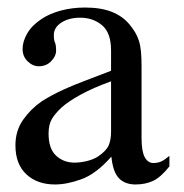

<svg xmlns="http://www.w3.org/2000/svg" viewBox="-20 -480 488 510"><path d="M430 -38Q407 -9 386.5 0.5Q366 10 340 10Q312 10 296 -6.5Q280 -23 276 -63H275Q235 -18 196.5 -4Q158 10 126 10Q79 10 50 -17Q21 -44 21 -94Q21 -133 41.5 -162Q62 -191 91 -211Q102 -218 116.5 -226Q131 -234 152 -243.5Q173 -253 203 -264.5Q233 -276 275 -292V-346Q275 -393 251 -413Q227 -433 193 -433Q163 -433 143 -420Q123 -407 123 -387Q123 -373 126 -367Q129 -361 129 -345Q129 -331 116 -317.5Q103 -304 83 -304Q67 -304 53.5 -317Q40 -330 40 -350Q40 -370 52.5 -391.5Q65 -413 91 -430Q112 -444 142 -452Q172 -460 206 -460Q248 -460 277 -448.5Q306 -437 324 -415Q333 -404 339 -394Q345 -384 349 -371.5Q353 -359 354.5 -343Q356 -327 356 -304V-113Q356 -78 364.5 -62.5Q373 -47 387 -47Q399 -47 408 -51Q417 -55 430 -66ZM275 -264Q228 -247 195 -229Q162 -211 143 -194Q125 -177 117 -162.5Q109 -148 109 -125Q109 -85 129 -66.5Q149 -48 178 -48Q193 -48 210 -52Q227 -56 240 -64Q262 -79 268.5 -93.5Q275 -108 275 -130Z"/></svg>

Font: STIXGeneralUnicodeRegular
Style: Regular
Weight: 400
Designer: MicroPress Inc., with final additions and corrections provided by Coen Hoffman, Elsevier (retired)
Version: Version 1.1.0